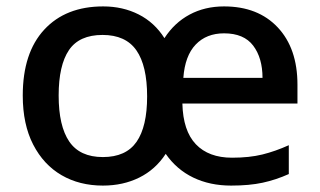

<svg xmlns="http://www.w3.org/2000/svg" viewBox="-20 -569 997 599"><path d="M679 -549Q785 -549 846.5 -483.5Q908 -418 908 -305V-246H549Q551 -161 591 -119Q631 -77 704 -77Q758 -77 798.5 -87Q839 -97 881 -116V-26Q841 -8 799.5 1Q758 10 701 10Q635 10 583 -15Q531 -40 497 -89Q465 -40 414.5 -15Q364 10 301 10Q228 10 172 -22.5Q116 -55 83.5 -118Q51 -181 51 -271Q51 -404 118 -476.5Q185 -549 302 -549Q363 -549 412.5 -524Q462 -499 493 -450Q524 -498 571.5 -523.5Q619 -549 679 -549ZM300 -460Q227 -460 195 -412.5Q163 -365 163 -271Q163 -176 196 -127.5Q229 -79 301 -79Q373 -79 406 -126.5Q439 -174 439 -268Q439 -364 405.5 -412Q372 -460 300 -460ZM679 -465Q624 -465 590.5 -430Q557 -395 552 -326H799Q799 -388 770 -426.5Q741 -465 679 -465Z"/></svg>

Font: Noto Sans Javanese Medium
Style: Regular
Weight: 500
Version: Version 2.004